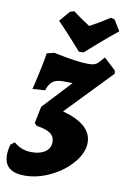

<svg xmlns="http://www.w3.org/2000/svg" viewBox="-173 -802 740 1107"><g transform="rotate(10 196.5 -248.5)"><path d="M377 -7Q377 52 328 110.5Q279 169 203 206Q127 243 51 243Q-69 243 -69 143Q-69 117 -60 82L-37 64Q8 103 68 103Q118 103 147.5 82Q177 61 177 25Q177 -8 151 -26Q125 -44 72 -51L57 -65L77 -164L232 -330L184 -331Q140 -332 118 -317Q96 -302 83 -262L10 -257Q46 -407 55 -473L98 -484Q235 -455 301 -455Q325 -455 338.5 -460Q352 -465 364 -479L390 -508L459 -444L462 -426L206 -160Q377 -114 377 -7ZM170 -740Q201 -715 269 -671Q341 -711 385 -740L407 -733L445 -671Q392 -628 335.5 -579Q279 -530 263 -515H236Q223 -530 179 -579Q135 -628 93 -671L146 -733Z"/></g></svg>

Font: Alegreya Black
Style: Italic
Weight: 900
Italic angle: -7°
Designer: Juan Pablo del Peral
Foundry: Huerta Tipografica
Version: Version 2.007; ttfautohint (v1.6)